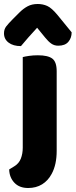

<svg xmlns="http://www.w3.org/2000/svg" viewBox="-53 -765 379 962"><path d="M231 -9Q231 60 206 106Q188 140 158 158.5Q128 177 88 177Q44 177 19 150.5Q-6 124 -7 84L19 68Q42 54 51.5 29.5Q61 5 61 -25V-479Q72 -482 92.5 -485Q113 -488 137 -488Q187 -488 209 -471.5Q231 -455 231 -408ZM133 -626Q120 -611 109.5 -600Q99 -589 90 -578.5Q81 -568 72 -557.5Q63 -547 52 -534Q13 -534 -10 -551.5Q-33 -569 -33 -598Q-33 -618 -22 -632.5Q-11 -647 11 -669L45 -703Q64 -722 85.5 -733.5Q107 -745 136 -745Q162 -745 184 -735Q206 -725 235 -690L306 -603Q306 -575 289.5 -555.5Q273 -536 239 -536Q219 -536 204 -546.5Q189 -557 173 -577Z"/></svg>

Font: Baloo Bhai 2 ExtraBold
Style: Regular
Weight: 800
Designer: Supriya Tembe, Noopur Datye and Ek Type
Foundry: Ek Type
Version: Version 1.640;PS 1.000;hotconv 16.6.51;makeotf.lib2.5.65220;